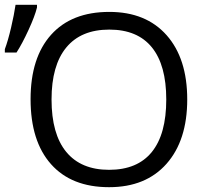

<svg xmlns="http://www.w3.org/2000/svg" viewBox="-34 -775 867 805"><path d="M751 -357.9Q751 -186.5 664.3 -88.4Q577.6 9.8 423.3 9.8Q265.6 9.8 179.9 -86.7Q94.2 -183.1 94.2 -358.9Q94.2 -533.2 180.2 -629.2Q266.1 -725.1 424.3 -725.1Q578.1 -725.1 664.6 -627.4Q751 -529.8 751 -357.9ZM182.1 -357.9Q182.1 -212.9 243.9 -137.9Q305.7 -63 423.3 -63Q542 -63 602.5 -137.7Q663.1 -212.4 663.1 -357.9Q663.1 -502 602.8 -576.4Q542.5 -650.9 424.3 -650.9Q305.7 -650.9 243.9 -575.9Q182.1 -501 182.1 -357.9ZM-13.7 -568.8Q-0.5 -604 12.5 -659.4Q25.4 -714.8 31.2 -754.9H121.1V-743.7Q112.3 -707.5 85.7 -649.7Q59.1 -591.8 35.2 -554.7H-13.7Z"/></svg>

Font: HunimalSansv1.5
Style: Regular
Weight: 400
Foundry: Ascender Corporation
Version: Version 1.10